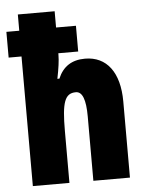

<svg xmlns="http://www.w3.org/2000/svg" viewBox="-61 -804 644 847"><g transform="rotate(-5 261.0 -380.0)"><path d="M213 -760H50V-688H-7V-574H50V0H212V-230C212 -357 226 -396 275 -396C304 -396 318 -359 318 -285V0H480V-337C480 -466 424 -540 328 -540C269 -540 230 -514 208 -462H199C208 -506 213 -542 213 -567V-574H301V-688H213Z"/></g></svg>

Font: Noto Sans Devanagari ExtraCondensed Black
Style: Regular
Weight: 900
Width: 2
Designer: Jelle Bosma - Monotype Design Team
Foundry: Monotype Imaging Inc.
Version: Version 2.004